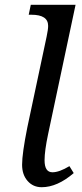

<svg xmlns="http://www.w3.org/2000/svg" viewBox="-20 -780 344 810"><path d="M101.1 -717.8 109.9 -759.8H298.8L183.1 -214.8Q168 -143.6 168 -104Q168 -53.2 201.2 -53.2Q230 -53.2 272.9 -79.1L291 -49.8Q221.7 9.8 155.8 9.8Q119.6 9.8 96.4 -16.6Q73.2 -43 73.2 -85Q73.2 -132.3 95.2 -242.2L176.8 -626Q183.1 -655.8 183.1 -670.9Q183.1 -717.8 112.8 -717.8Z"/></svg>

Font: Droid Serif
Style: Italic
Weight: 400
Italic angle: -12°
Designer: Monotype Design team
Foundry: Monotype Imaging Inc.
Version: Version 1.03